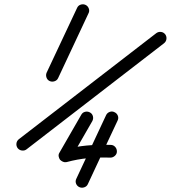

<svg xmlns="http://www.w3.org/2000/svg" viewBox="-20 -610 805 905"><path d="M383 -587Q394 -582 398.5 -570Q403 -558 397 -547Q361 -471 325.5 -394.5Q290 -318 254 -242Q249 -231 237 -227Q225 -223 214 -228Q203 -233 199 -245Q195 -257 200 -268Q271 -420 343 -572Q348 -584 360 -588Q372 -592 383 -587ZM753 -406Q591 -281 429 -156Q267 -31 105 94Q96 101 83.5 99.5Q71 98 63 88Q56 78 57.5 66Q59 54 69 46Q231 -79 393 -204Q555 -329 717 -454Q727 -461 739 -459.5Q751 -458 759 -448Q766 -438 764.5 -426Q763 -414 753 -406ZM520 -81Q531 -76 535.5 -64.5Q540 -53 534 -41Q499 33 464 108Q429 183 394 258Q389 269 377 273Q365 277 354 272Q343 267 338.5 255.5Q334 244 340 232Q375 157 410 82.5Q445 8 480 -67Q485 -78 497 -82.5Q509 -87 520 -81ZM404 -80Q415 -74 418 -62Q421 -50 415 -39Q389 6 363.5 50.5Q338 95 312 140Q307 148 298 143Q289 138 281 129Q274 119 271.5 109Q269 99 278 96Q335 81 388.5 76Q442 71 502 73Q514 73 522.5 82Q531 91 531 104Q531 116 521.5 124.5Q512 133 500 133Q445 131 395.5 135.5Q346 140 294 154Q285 156 277 152.5Q269 149 263 143Q258 136 256.5 127Q255 118 260 110Q286 65 311.5 20.5Q337 -24 363 -69Q369 -80 381 -83Q393 -86 404 -80Z"/></svg>

Font: FRB American Cursive Guidelines Arrows
Style: Bold Italic
Weight: 700
Italic angle: -25°
Version: Version 2.0;Modular Font Editor K font №1